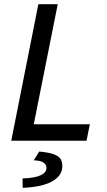

<svg xmlns="http://www.w3.org/2000/svg" viewBox="-20 -675 512 921"><path d="M34 0 164 -655H257L142 -79H411L395 0ZM89 226 88 181Q148 179 175.5 165.5Q203 152 203 131Q203 115 189 105Q175 95 142 94L168 52Q214 56 238 65Q262 74 270.5 87.5Q279 101 279 120Q279 154 255 177Q231 200 188 212Q145 224 89 226Z"/></svg>

Font: Source Sans 3 Medium
Style: Italic
Weight: 500
Italic angle: -11°
Designer: Paul D. Hunt
Foundry: Adobe
Version: Version 3.052;hotconv 1.1.0;makeotfexe 2.6.0